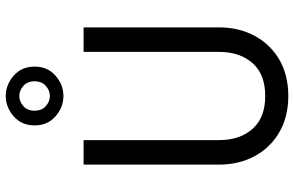

<svg xmlns="http://www.w3.org/2000/svg" viewBox="-197 -813 1020 666"><g transform="rotate(-90 313.0 -480.0)"><path d="M211 -870Q211 -915 242.5 -942.5Q274 -970 313 -970Q352 -970 383.5 -942.5Q415 -915 415 -870Q415 -825 383.5 -797.5Q352 -770 313 -770Q274 -770 242.5 -797.5Q211 -825 211 -870ZM262 -870Q262 -845 278 -831Q294 -817 313 -817Q332 -817 348 -831Q364 -845 364 -870Q364 -895 348 -909Q332 -923 313 -923Q294 -923 278 -909Q262 -895 262 -870ZM75 -700H160V-230Q160 -158 199 -114Q238 -70 313 -70Q388 -70 427 -114Q466 -158 466 -230V-700H551V-230Q551 -161 521.5 -106.5Q492 -52 439 -21Q386 10 313 10Q241 10 187.5 -21Q134 -52 104.5 -106.5Q75 -161 75 -230Z"/></g></svg>

Font: Jost*
Style: Regular
Weight: 400
Version: Version 3.7